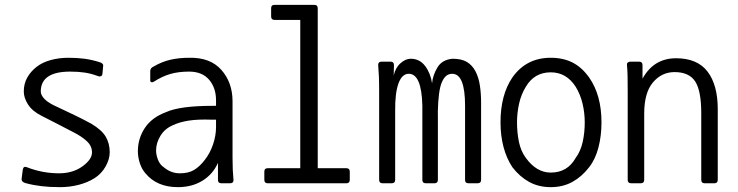

<svg xmlns="http://www.w3.org/2000/svg" viewBox="-20 -712 3040 791"><path d="M91 -23Q155 2 223 2Q280 2 319.5 -26.5Q359 -55 359 -84Q359 -111 337 -131Q315 -151 283 -167Q249 -185 216.5 -201.5Q184 -218 151 -235Q113 -254 95.5 -281.5Q78 -309 78 -335Q78 -367 92 -392Q106 -417 130 -436Q154 -455 188.5 -464.5Q223 -474 262 -474Q298 -474 328 -470Q358 -466 390 -456Q397 -454 401.5 -450Q406 -446 405 -440L402 -408Q401 -400 395.5 -398Q390 -396 385 -398Q356 -409 329 -413Q302 -417 269 -417Q148 -417 148 -335Q148 -320 164 -303.5Q180 -287 219 -270Q257 -252 287.5 -237.5Q318 -223 355 -203Q399 -177 415.5 -149Q432 -121 432 -85Q432 -56 415 -26Q398 4 369.5 22Q341 40 304 49.5Q267 59 229 59Q205 59 186.5 58Q168 57 151.5 55Q135 53 118.5 50Q102 47 84 42Q68 37 69 25L74 -14Q77 -29 91 -23Z M870 -219H851Q795 -221 757 -215Q719 -209 692 -196Q659 -182 641 -152.5Q623 -123 623 -92Q623 -74 631 -53.5Q639 -33 656 -22Q685 2 721 2Q756 2 779 -11.5Q802 -25 824 -53.5Q846 -82 858 -118Q870 -154 870 -188ZM613 -375Q608 -372 603.5 -373.5Q599 -375 599 -380V-419Q599 -432 613 -438Q647 -458 682.5 -466Q718 -474 759 -474Q846 -476 892 -424Q938 -372 938 -295V-62Q938 -34 939 -12Q940 10 942 30Q942 43 928 43H892Q878 43 878 30V-41Q857 6 814 32.5Q771 59 713 59Q627 59 580 3Q564 -15 556 -40Q548 -65 548 -89Q548 -141 576.5 -184.5Q605 -228 664 -250Q721 -276 857 -276H870V-299Q870 -350 841.5 -383.5Q813 -417 759 -417Q716 -417 682.5 -407.5Q649 -398 613 -375Z M1407 -19Q1421 -19 1421 -5V29Q1421 43 1407 43H1083Q1069 43 1069 29V-5Q1069 -19 1083 -19H1217V-630H1111Q1097 -630 1097 -644V-678Q1097 -692 1111 -692H1275Q1289 -692 1289 -678V-19Z M1542 -331Q1542 -373 1541 -397.5Q1540 -422 1538 -444Q1538 -458 1552 -458H1589Q1603 -458 1603 -444L1602 -401Q1609 -433 1630 -451.5Q1651 -470 1672 -470Q1709 -470 1731.5 -440Q1754 -410 1760 -369Q1763 -402 1782 -434Q1801 -466 1844 -470Q1882 -470 1904 -456.5Q1926 -443 1939 -418Q1952 -393 1957 -360Q1962 -327 1962 -290V29Q1962 43 1948 43H1910Q1896 43 1896 30V-276Q1896 -408 1843 -408Q1823 -408 1811 -392Q1799 -376 1793.5 -352Q1788 -328 1785.5 -292Q1783 -256 1784 -216V29Q1784 43 1770 43H1734Q1720 43 1720 29V-276Q1717 -408 1664 -408Q1636 -408 1621.5 -368Q1607 -328 1608 -253V29Q1608 43 1594 43H1556Q1542 43 1542 29Z M2389 -208Q2389 -247 2380 -285Q2371 -323 2352 -354Q2314 -414 2249 -414Q2181 -414 2146 -354Q2127 -323 2118.5 -285Q2110 -247 2110 -208Q2110 -165 2118 -127Q2126 -89 2146 -62Q2190 -1 2249 -1Q2318 -1 2352 -62Q2372 -89 2380.5 -127Q2389 -165 2389 -208ZM2458 -208Q2458 -153 2445.5 -104.5Q2433 -56 2407 -23Q2377 16 2338 37.5Q2299 59 2249 59Q2199 59 2160 37.5Q2121 16 2091 -23Q2067 -59 2054.5 -106Q2042 -153 2042 -208Q2042 -321 2091 -393Q2148 -474 2249 -474Q2300 -474 2338.5 -454.5Q2377 -435 2407 -393Q2458 -320 2458 -208Z M2937 29Q2937 43 2923 43H2883Q2869 43 2869 29V-246Q2869 -338 2844 -376.5Q2819 -415 2759 -415Q2706 -415 2670 -372.5Q2634 -330 2634 -244V29Q2634 43 2620 43H2580Q2566 43 2566 29V-331Q2566 -374 2565.5 -398Q2565 -422 2563 -444Q2562 -451 2566.5 -454.5Q2571 -458 2577 -458H2613Q2627 -458 2627 -444V-388Q2651 -431 2685.5 -451.5Q2720 -472 2765 -472Q2853 -472 2895 -417Q2937 -362 2937 -262Z"/></svg>

Font: NanumGothicCoding
Style: Regular
Weight: 400
Monospace: yes
Designer: Kwon Bruce; Nicolas Noh; Sung-woo Choi; Go-un Cha; Soo-hyun Park;
Foundry: NHN Corporation
Version: Version 2.000;PS 1;hotconv 1.0.49;makeotf.lib2.0.14853